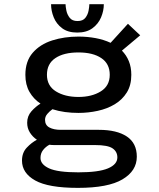

<svg xmlns="http://www.w3.org/2000/svg" viewBox="-20 -685 750 908"><path d="M351 -151Q318.5 -151 287.2 -155.2Q256 -159.5 228 -168.5Q214 -158.5 203.5 -146Q193 -133.5 193 -118.5Q193 -93 213.8 -82Q234.5 -71 267.5 -71H447.5Q532.5 -71 579.8 -39.5Q627 -8 627 56Q627 123 559.2 163.2Q491.5 203.5 348.5 203.5Q209 203.5 146.5 168.5Q84 133.5 84 74.5Q84 37 106.8 13Q129.5 -11 154.5 -24Q134 -38 121.2 -58.5Q108.5 -79 108.5 -104.5Q108.5 -136 128.5 -158.5Q148.5 -181 171.5 -195Q139 -216.5 119.5 -250.2Q100 -284 100 -331Q100 -395.5 134.8 -435.5Q169.5 -475.5 226.8 -493.8Q284 -512 351 -512Q393 -512 432 -504.8Q471 -497.5 503 -482.5L585 -572.5L643 -518L556.5 -445.5Q577.5 -424.5 589.2 -396Q601 -367.5 601 -331Q601 -282 579.8 -247.8Q558.5 -213.5 522.8 -192Q487 -170.5 442.2 -160.8Q397.5 -151 351 -151ZM351 -226.5Q414 -226.5 456.5 -252.8Q499 -279 499 -331.5Q499 -383.5 459.2 -410.2Q419.5 -437 351 -437Q281.5 -437 241.8 -410.2Q202 -383.5 202 -331.5Q202 -279 244.5 -252.8Q287 -226.5 351 -226.5ZM171.5 62Q171.5 92.5 212.2 111.2Q253 130 350.5 130Q446.5 130 490.8 111.2Q535 92.5 535 59.5Q535 32 512.2 16.5Q489.5 1 429 1H235.5Q224.5 1 213.5 -0.5Q196 9 183.8 24.5Q171.5 40 171.5 62ZM471 -665Q471 -634 458 -603Q445 -572 417.2 -551.5Q389.5 -531 345.5 -531Q301 -531 273.8 -551.5Q246.5 -572 234 -603Q221.5 -634 221.5 -665H290Q290 -654.5 293.8 -635.5Q297.5 -616.5 309.5 -601Q321.5 -585.5 346.5 -585.5Q372 -585.5 383.8 -600.8Q395.5 -616 399 -635.2Q402.5 -654.5 402.5 -665Z"/></svg>

Font: League Mono
Style: Regular
Weight: 400
Width: 6
Designer: Tyler Finck
Foundry: The League of Moveable Type / Tyler Finck
Version: Version 2.300;RELEASE